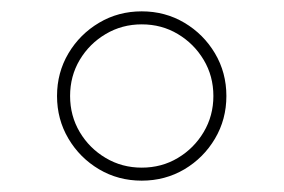

<svg xmlns="http://www.w3.org/2000/svg" viewBox="-20 -757 495 335"><path d="M227.3 -441.8Q186.4 -441.8 152.9 -461.6Q119.3 -481.5 99.4 -515.1Q79.5 -548.7 79.5 -589.5Q79.5 -630.3 99.4 -663.9Q119.3 -697.4 152.9 -717.3Q186.4 -737.2 227.3 -737.2Q268.1 -737.2 301.7 -717.3Q335.2 -697.4 355.1 -663.9Q375 -630.3 375 -589.5Q375 -548.7 355.1 -515.1Q335.2 -481.5 301.7 -461.6Q268.1 -441.8 227.3 -441.8ZM227.3 -464.5Q262.1 -464.5 290.3 -481.4Q318.5 -498.2 335.4 -526.6Q352.3 -555 352.3 -589.5Q352.3 -624.3 335.4 -652.5Q318.5 -680.8 290.3 -697.6Q262.1 -714.5 227.3 -714.5Q192.8 -714.5 164.4 -697.6Q136 -680.8 119.1 -652.5Q102.3 -624.3 102.3 -589.5Q102.3 -555 119.1 -526.6Q136 -498.2 164.4 -481.4Q192.8 -464.5 227.3 -464.5Z"/></svg>

Font: Inter P Thin
Style: Regular
Weight: 100
Designer: Rasmus Andersson
Foundry: rsms
Version: Version 3.018;git-588b23468